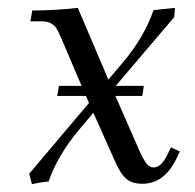

<svg xmlns="http://www.w3.org/2000/svg" viewBox="-20 -466 502 494"><path d="M55.2 -19 209 -201.2 201.2 -219.2H127L131.8 -245.1H189.9L136.2 -371.1Q128.9 -387.2 124.5 -394Q120.1 -400.9 111.1 -406Q102.1 -411.1 87.9 -411.1H58.1L63 -439Q122.1 -439 180.2 -445.8L258.8 -261.2L296.9 -306.2Q351.1 -370.6 375 -439.9L430.2 -445.8L428.2 -421.9L277.8 -245.1H350.1L346.2 -219.2H276.9L337.9 -80.1Q349.1 -55.2 356.9 -45.2Q364.7 -35.2 375 -35.2Q394 -35.2 409.2 -64.9L419.9 -86.9L442.9 -76.2L432.1 -54.2Q400.9 6.8 346.2 6.8Q320.8 6.8 305.9 -5.1Q291 -17.1 276.9 -48.8L220.2 -175.8L183.1 -131.8Q128.4 -66.4 105 1Q86.9 2.4 62 7.8Z"/></svg>

Font: Dihjauti S
Style: Italic
Weight: 400
Italic angle: -9°
Designer: T. Christopher White
Version: Version 3.0.0